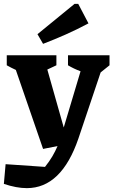

<svg xmlns="http://www.w3.org/2000/svg" viewBox="-59 -775 587 994"><path d="M164 -4 23 -413Q-1 -424 -24 -437V-489H233V-437L186 -415L271 -115L358 -406Q323 -419 293 -437V-489H508V-437L462 -400L347 -58Q259 199 80 199Q53 199 23.5 193.5Q-6 188 -39 177L-30 75L174 89Q197 60 212 34.5Q227 9 239 -19ZM164 -548 135 -598 327 -755H346L399 -654Q341 -623 282.5 -597Q224 -571 164 -548Z"/></svg>

Font: Piazzolla
Style: Bold
Weight: 700
Designer: Juan Pablo del Peral
Foundry: Huerta Tipografica
Version: Version 1.330